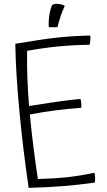

<svg xmlns="http://www.w3.org/2000/svg" viewBox="-20 -916 545 978"><path d="M463 14Q377 26 301.5 32Q226 38 126 41Q97 -156 78.5 -352.5Q60 -549 58 -693Q192 -716 271 -724.5Q350 -733 440 -735Q441 -722 440 -710.5Q439 -699 437 -688Q355 -687 277.5 -679.5Q200 -672 118 -657Q117 -584 119.5 -516.5Q122 -449 128 -376Q262 -397 304.5 -402.5Q347 -408 390 -412Q393 -400 394 -389Q395 -378 394 -367Q318 -361 263 -354Q208 -347 132 -333Q140 -249 150.5 -165.5Q161 -82 173 -4Q268 -7 332 -14.5Q396 -22 461 -36Q464 -25 464.5 -10.5Q465 4 463 14ZM276 -896Q287 -895 294.5 -893Q302 -891 310 -886Q298 -861 288.5 -832.5Q279 -804 273 -778Q266 -777 253.5 -777Q241 -777 229 -778Q228 -782 228 -786.5Q228 -791 228 -800Q228 -823 233 -849Q238 -875 246 -892Q255 -895 261 -896Q267 -897 276 -896Z"/></svg>

Font: Atma Light
Style: Regular
Weight: 300
Designer: Gregori Vincens, Jeremie Hornus, Riccardo Olocco, Yoann Minet.
Foundry: black foundry
Version: Version 1.102;PS 1.100;hotconv 1.0.86;makeotf.lib2.5.63406